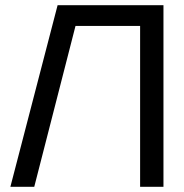

<svg xmlns="http://www.w3.org/2000/svg" viewBox="-20 -720 710 740"><path d="M610 -700V0H520V-620H271L112 0H20L202 -700Z"/></svg>

Font: Tektur
Style: Regular
Weight: 400
Designer: Adam Jagosz
Foundry: Adam Jagosz
Version: Version 1.005;gftools[0.9.30]